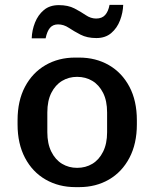

<svg xmlns="http://www.w3.org/2000/svg" viewBox="-20 -757 633 787"><path d="M289 10Q221 10 167 -21Q113 -52 82.5 -110Q52 -168 52 -247V-264Q52 -344 82.5 -401.5Q113 -459 166.5 -490Q220 -521 288 -521H304Q373 -521 426.5 -490Q480 -459 510.5 -401.5Q541 -344 541 -264V-247Q541 -168 510.5 -110Q480 -52 426.5 -21Q373 10 305 10ZM296 -69Q331 -69 358.5 -85.5Q386 -102 402.5 -135Q419 -168 419 -215V-296Q419 -344 402.5 -376.5Q386 -409 358.5 -425.5Q331 -442 296 -442Q262 -442 234.5 -425.5Q207 -409 190.5 -376.5Q174 -344 174 -296V-215Q174 -168 190.5 -135Q207 -102 234.5 -85.5Q262 -69 296 -69ZM110 -600Q111 -633 123.5 -664.5Q136 -696 160 -716Q184 -736 221 -736Q259 -736 285 -722.5Q311 -709 331.5 -695Q352 -681 374 -681Q398 -681 411 -695.5Q424 -710 429 -737H485Q484 -705 472 -673.5Q460 -642 436 -621.5Q412 -601 375 -601Q337 -601 310 -615Q283 -629 262 -643Q241 -657 218 -657Q197 -657 185 -643Q173 -629 167 -600Z"/></svg>

Font: Chivo Medium Medium
Style: Regular
Weight: 500
Version: Version 2.002